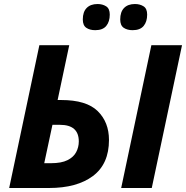

<svg xmlns="http://www.w3.org/2000/svg" viewBox="-20 -940 930 960"><path d="M25.9 0 176.8 -713.9H326.2L268.1 -439.9H286.1Q412.1 -439.9 468.5 -384.5Q524.9 -329.1 524.9 -240.2Q524.9 -120.1 444.8 -60.1Q364.7 0 225.1 0ZM585.9 0 736.8 -713.9H890.1L738.8 0ZM201.2 -124H234.9Q287.1 -124 317.4 -139.2Q347.7 -154.3 360.8 -179.2Q374 -204.1 374 -232.9Q374 -315.9 279.8 -315.9H242.2ZM643.1 -789.1Q616.2 -789.1 598.6 -801Q581.1 -813 581.1 -842.8Q581.1 -880.4 600.3 -900.1Q619.6 -919.9 654.8 -919.9Q679.7 -919.9 697.8 -908.4Q715.8 -897 715.8 -867.2Q715.8 -831.5 698.2 -810.3Q680.7 -789.1 643.1 -789.1ZM456.1 -789.1Q429.2 -789.1 411.6 -801Q394 -813 394 -842.8Q394 -880.4 413.3 -900.1Q432.6 -919.9 467.8 -919.9Q492.7 -919.9 510.7 -908.4Q528.8 -897 528.8 -867.2Q528.8 -831.5 511.2 -810.3Q493.7 -789.1 456.1 -789.1Z"/></svg>

Font: Open Sans
Style: Bold Italic
Weight: 700
Italic angle: -12°
Designer: Monotype Design Team
Foundry: Monotype Imaging Inc.
Version: Version 3.003; ttfautohint (v1.8.4)